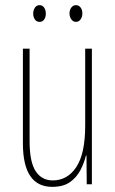

<svg xmlns="http://www.w3.org/2000/svg" viewBox="-20 -716 448 746"><path d="M337 -527V0H317L316 -112H314Q307 -83 292.5 -55Q278 -27 252 -8.5Q226 10 183 10Q69 10 69 -159V-527H95V-167Q95 -87 118.5 -51Q142 -15 185 -15Q242 -15 276.5 -67Q311 -119 311 -228V-527ZM109 -663Q109 -676 115.5 -686Q122 -696 134 -696Q145 -696 151.5 -686.5Q158 -677 158 -663Q158 -649 151.5 -640Q145 -631 134 -631Q122 -631 115.5 -640.5Q109 -650 109 -663ZM250 -664Q250 -677 257 -686.5Q264 -696 275 -696Q286 -696 293 -687Q300 -678 300 -664Q300 -650 293 -640.5Q286 -631 275 -631Q264 -631 257 -641Q250 -651 250 -664Z"/></svg>

Font: Noto Sans Lao Looped ExtraCondensed Thin
Style: Regular
Weight: 100
Width: 2
Designer: Mark Frömberg, Ben Mitchell
Foundry: The Fontpad Ltd
Version: Version 1.002; ttfautohint (v1.8.4.7-5d5b)